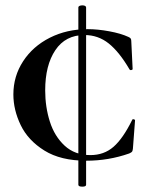

<svg xmlns="http://www.w3.org/2000/svg" viewBox="-20 -589 570 718"><path d="M288 -569Q294 -569 298 -567Q302 -565 302 -561V102Q302 109 288 109Q273 109 273 102V-561Q273 -565 277.5 -567Q282 -569 288 -569ZM460 -451Q467 -448 469 -444.5Q471 -441 471 -434L476 -331Q476 -328 471 -327Q466 -326 464 -330Q426 -395 386.5 -426.5Q347 -458 296 -458Q225 -458 187 -401.5Q149 -345 149 -251Q149 -189 166.5 -134Q184 -79 222 -44Q260 -9 318 -9Q369 -9 404.5 -40Q440 -71 474 -140Q475 -144 480 -143Q485 -142 485 -139L477 -33Q476 -25 474 -22Q472 -19 463 -15Q386 12 303 12Q207 12 146 -26Q85 -64 57.5 -121Q30 -178 30 -236Q30 -304 66.5 -360Q103 -416 166.5 -448Q230 -480 308 -480Q345 -480 388.5 -472Q432 -464 460 -451Z"/></svg>

Font: Cormorant Infant
Style: Bold
Weight: 700
Designer: Christian Thalmann (Catharsis Fonts)
Foundry: Catharsis Fonts
Version: Version 4.000